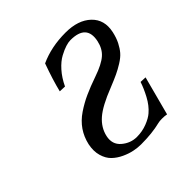

<svg xmlns="http://www.w3.org/2000/svg" viewBox="-130 -539 650 650"><g transform="rotate(-45 195.0 -214.5)"><path d="M357.9 -140.1 320.8 0Q312 -2 298.3 -2Q286.1 -2 278.8 0Q239.7 9.8 187 9.8Q171.4 9.8 153.8 6.3Q136.2 2.9 116.7 -6.1Q97.2 -15.1 83 -28.8Q68.8 -42.5 62.3 -65.2Q55.7 -87.9 61.5 -116.2Q67.9 -145 83.7 -168.2Q99.6 -191.4 125 -208.5Q150.4 -225.6 176.8 -237.5Q203.1 -249.5 239.7 -262.2Q283.7 -277.3 303.7 -294.9Q323.2 -312 329.6 -341.8Q343.8 -409.2 267.1 -409.2Q257.3 -409.2 243.9 -405Q230.5 -400.9 212.2 -391.1Q193.8 -381.3 175.3 -360.6Q156.7 -339.8 143.1 -311L119.1 -312Q129.9 -356.4 150.9 -414.1Q205.1 -439 273.4 -439Q333.5 -439 366 -408Q398.4 -377 387.7 -327.1Q382.8 -304.7 374.3 -287.8Q365.7 -271 355.7 -259.3Q345.7 -247.6 327.6 -236.3Q309.6 -225.1 293.9 -217.8Q278.3 -210.4 250.5 -199.2Q186.5 -174.3 158.9 -150.1Q131.3 -126 124 -92.8Q116.7 -59.1 140.6 -38.6Q164.6 -18.1 194.8 -18.1Q220.7 -18.1 243.7 -27.1Q266.6 -36.1 278.8 -46.9Q298.8 -64 313.2 -91.1Q327.6 -118.2 335 -141.1Z"/></g></svg>

Font: Linux Biolinum G
Style: Italic
Weight: 400
Italic angle: -12°
Designer: Philipp H. Poll
Foundry: Philipp H. Poll
Version: Version 0.5.1